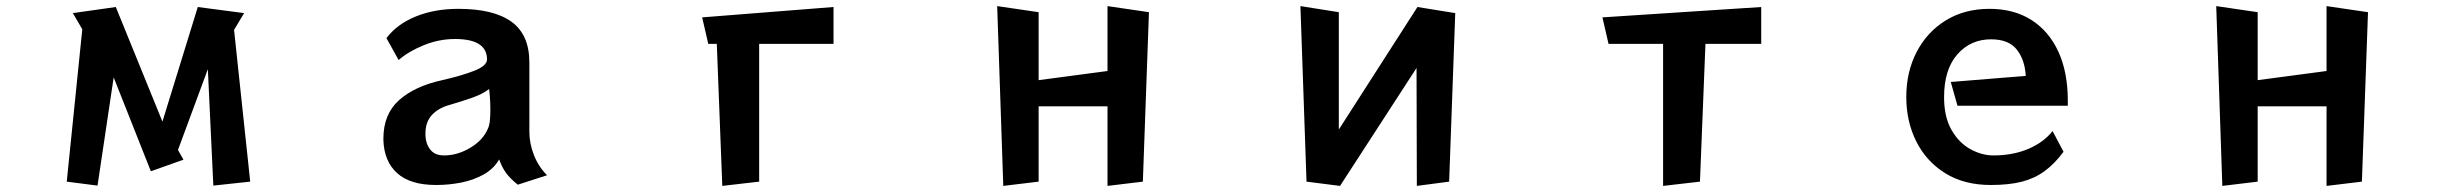

<svg xmlns="http://www.w3.org/2000/svg" viewBox="-20 -596 8040 630"><path d="M680 13 662 -369 564 -104 582 -72 475 -34 353 -342 300 13 199 0 250 -500 219 -553 360 -573 513 -197 629 -573 781 -553 748 -498 801 0Z M1679 10Q1654 -10 1640.5 -28.5Q1627 -47 1618 -73Q1600 -42 1567 -23.5Q1534 -5 1493.5 3Q1453 11 1411 11Q1326 11 1283 -28Q1240 -67 1238 -137V-141Q1238 -221 1289 -267Q1340 -313 1431 -333Q1493 -347 1535.5 -363.5Q1578 -380 1578 -401Q1578 -468 1473 -468Q1420 -468 1370 -447.5Q1320 -427 1288 -399L1248 -471Q1283 -517 1344.5 -542Q1406 -567 1484 -567Q1600 -567 1658.5 -524.5Q1717 -482 1717 -391V-164Q1717 -125 1732 -87Q1747 -49 1775 -21ZM1376 -151Q1377 -124 1392 -105Q1407 -86 1437 -86Q1481 -86 1523 -111Q1565 -136 1581 -174Q1586 -185 1587.5 -201.5Q1589 -218 1589 -236Q1589 -262 1587 -283Q1585 -304 1585 -304Q1563 -287 1528.5 -275Q1494 -263 1456 -252Q1419 -242 1397.5 -219Q1376 -196 1376 -158Z M2350 14 2332 -452H2304L2284 -539L2715 -573V-452H2471V0Z M3614 14V-247H3388V0L3272 14L3252 -576L3388 -556V-333L3614 -363V-576L3750 -556L3730 0Z M4629 14 4628 -373 4377 14 4267 0 4247 -576 4373 -556V-171L4631 -573L4755 -553L4735 0Z M5437 14V-452H5258L5238 -539L5759 -573V-452H5576L5558 0Z M6751 -98Q6722 -59 6689.5 -35Q6657 -11 6615 0Q6573 11 6512 11Q6425 11 6363 -27.5Q6301 -66 6268 -131.5Q6235 -197 6235 -278Q6235 -360 6269 -425.5Q6303 -491 6364.5 -529Q6426 -567 6508 -567Q6588 -567 6645.5 -530.5Q6703 -494 6734 -426.5Q6765 -359 6765 -266V-249H6403L6381 -327L6627 -347Q6624 -400 6597.5 -433.5Q6571 -467 6513 -467Q6446 -467 6402.5 -417.5Q6359 -368 6359 -277Q6359 -212 6383.5 -169.5Q6408 -127 6445.5 -106.5Q6483 -86 6521 -86Q6585 -86 6635.5 -107.5Q6686 -129 6715 -166Z M7614 14V-247H7388V0L7272 14L7252 -576L7388 -556V-333L7614 -363V-576L7750 -556L7730 0Z"/></svg>

Font: RocknRoll One
Style: Regular
Weight: 400
Designer: Fontworks Inc.
Foundry: Fontworks Inc.
Version: Version 1.100